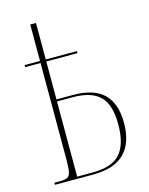

<svg xmlns="http://www.w3.org/2000/svg" viewBox="-115 -833 702 905"><g transform="rotate(-15 236.0 -380.0)"><path d="M39 0V-10H66Q91 -10 102.5 -16Q114 -22 118 -40.5Q122 -59 122 -98V-572H47V-582H122V-760H150V-582H302V-572H150V-387H230Q333 -387 381 -339.5Q429 -292 429 -198Q429 -101 379 -50.5Q329 0 224 0ZM225 -10Q321 -10 361 -56Q401 -102 401 -198Q401 -294 359.5 -335.5Q318 -377 227 -377H150V-10Z"/></g></svg>

Font: Noto Serif Display Condensed Thin
Style: Regular
Weight: 100
Width: 3
Designer: Monotype Design Team
Foundry: Monotype Imaging Inc.
Version: Version 2.009